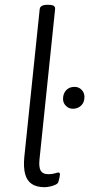

<svg xmlns="http://www.w3.org/2000/svg" viewBox="-20 -772 371 798"><path d="M165 6Q132 6 112 -7.5Q92 -21 84.5 -48.5Q77 -76 81 -119L145 -734Q147 -752 177 -752H181Q197 -752 203.5 -747.5Q210 -743 209 -734L144 -108Q141 -76 149.5 -62Q158 -48 181 -48Q197 -48 208 -51.5Q219 -55 223 -55Q225 -55 227 -53.5Q229 -52 229 -48Q229 -46 228.5 -41.5Q228 -37 226.5 -31Q225 -25 223 -17Q221 -9 210 -4Q199 1 186.5 3.5Q174 6 165 6ZM283 -320Q266 -320 254 -332Q242 -344 242 -361Q242 -383 255 -397Q268 -411 290 -411Q307 -411 319 -399Q331 -387 331 -369Q331 -346 317 -333Q303 -320 283 -320Z"/></svg>

Font: Asap Light
Style: Italic
Weight: 300
Italic angle: -6°
Designer: Pablo Cosgaya
Foundry: Omnibus-Type
Version: Version 3.001